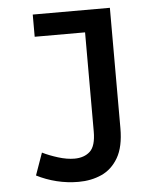

<svg xmlns="http://www.w3.org/2000/svg" viewBox="-52 -567 663 801"><g transform="rotate(-5 280.0 -166.0)"><path d="M245 190Q198 190 153.5 179Q109 168 70 148L103 55Q131 69 168 80.5Q205 92 236 92Q277 92 301.5 69.5Q326 47 326 -14V-429H115V-522H438V-18Q438 60 411.5 105.5Q385 151 341.5 170.5Q298 190 245 190Z"/></g></svg>

Font: Ubuntu Sans Mono Medium
Style: Regular
Weight: 500
Monospace: yes
Designer: Dalton Maag Ltd
Foundry: Dalton Maag Ltd
Version: Version 1.006